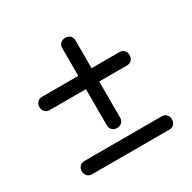

<svg xmlns="http://www.w3.org/2000/svg" viewBox="-130 -748 812 814"><g transform="rotate(-30 276.0 -341.0)"><path d="M254.5 -209.5C254.5 -192.5 267 -178 286.5 -178C307 -178 319.5 -192 319.5 -208.5V-387H456.5C473 -387 487 -399 487 -420C487 -439.5 473 -452 456.5 -452H319.5V-589C319.5 -605.5 307.5 -619.5 286.5 -619.5C267 -619.5 254.5 -605.5 254.5 -589V-452H77C60 -452 45.5 -439.5 45.5 -420C45.5 -399.5 59.5 -387 76 -387H254.5ZM96.5 -126.5C79.5 -126.5 65 -114 65 -94.5C65 -74 79 -61.5 95.5 -61.5H476C492.5 -61.5 506.5 -73.5 506.5 -94.5C506.5 -114 492.5 -126.5 476 -126.5Z"/></g></svg>

Font: dr Title
Style: Regular
Weight: 400
Version: Version 1.000;hotconv 1.0.109;makeotfexe 2.5.65596